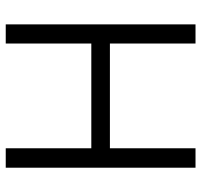

<svg xmlns="http://www.w3.org/2000/svg" viewBox="-36 -652 688 656"><g transform="rotate(-90 308.0 -324.0)"><path d="M129.4 0H63V-648.4H129.4V-356H487.3V-648.4H552.7V0H487.3V-292.5H129.4Z"/></g></svg>

Font: Potro Sans Bangla
Style: Regular
Weight: 400
Designer: Jayed Ahsan Saad
Foundry: Codepotro
Version: Potro Sans Bangla; Version 0.905